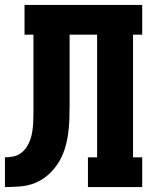

<svg xmlns="http://www.w3.org/2000/svg" viewBox="-20 -755 640 775"><path d="M0 0V-120Q17 -120 34 -123.5Q51 -127 64.5 -137Q78 -147 87.5 -161.5Q97 -176 102.5 -192Q108 -208 110.5 -225Q113 -242 114 -259Q115 -276 115 -293Q115 -310 115 -327Q115 -328 115 -330Q115 -332 115 -334V-615H79V-735H554V-615H517V-120H554V0H335V-120H372V-615H261V-335Q261 -304 260 -273Q259 -242 254.5 -211.5Q250 -181 240.5 -151.5Q231 -122 214 -95.5Q197 -69 173.5 -48.5Q150 -28 121.5 -16.5Q93 -5 62 -2.5Q31 0 0 0Z"/></svg>

Font: Iosevka Curly Slab HvEx
Style: Regular
Weight: 900
Width: 7
Monospace: yes
Designer: Belleve Invis
Foundry: Belleve Invis
Version: Version 11.1.0; ttfautohint (v1.8.3)